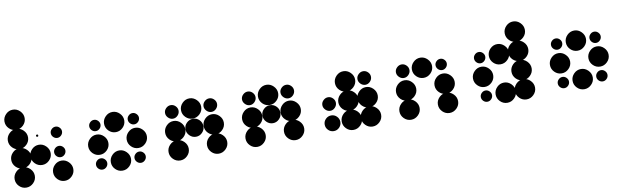

<svg xmlns="http://www.w3.org/2000/svg" viewBox="-45 -1153 5420 1638"><g transform="rotate(-10 2665.0 -333.5)"><path d="M416.7 -170.8Q451.7 -170.8 477.9 -144.6Q504.2 -118.3 504.2 -83.3Q504.2 -47.5 477.9 -21.7Q451.7 4.2 416.7 4.2Q380.8 4.2 355 -21.7Q329.2 -47.5 329.2 -83.3Q329.2 -118.3 355 -144.6Q380.8 -170.8 416.7 -170.8ZM83.3 -170.8Q118.3 -170.8 144.6 -144.6Q170.8 -118.3 170.8 -83.3Q170.8 -47.5 144.6 -21.7Q118.3 4.2 83.3 4.2Q47.5 4.2 21.7 -21.7Q-4.2 -47.5 -4.2 -83.3Q-4.2 -118.3 21.7 -144.6Q47.5 -170.8 83.3 -170.8ZM416.7 -298.3Q435.8 -298.3 450.4 -283.8Q465 -269.2 465 -250Q465 -230 450.4 -215.4Q435.8 -200.8 416.7 -200.8Q396.7 -200.8 382.1 -215.4Q367.5 -230 367.5 -250Q367.5 -269.2 382.1 -283.8Q396.7 -298.3 416.7 -298.3ZM250 -337.5Q285 -337.5 311.2 -311.2Q337.5 -285 337.5 -250Q337.5 -214.2 311.2 -188.3Q285 -162.5 250 -162.5Q214.2 -162.5 188.3 -188.3Q162.5 -214.2 162.5 -250Q162.5 -285 188.3 -311.2Q214.2 -337.5 250 -337.5ZM83.3 -337.5Q118.3 -337.5 144.6 -311.2Q170.8 -285 170.8 -250Q170.8 -214.2 144.6 -188.3Q118.3 -162.5 83.3 -162.5Q47.5 -162.5 21.7 -188.3Q-4.2 -214.2 -4.2 -250Q-4.2 -285 21.7 -311.2Q47.5 -337.5 83.3 -337.5ZM416.7 -465Q435.8 -465 450.4 -450.4Q465 -435.8 465 -416.7Q465 -396.7 450.4 -382.1Q435.8 -367.5 416.7 -367.5Q396.7 -367.5 382.1 -382.1Q367.5 -396.7 367.5 -416.7Q367.5 -435.8 382.1 -450.4Q396.7 -465 416.7 -465ZM250 -425.8Q259.2 -425.8 259.2 -416.7Q259.2 -406.7 250 -406.7Q240 -406.7 240 -416.7Q240 -425.8 250 -425.8ZM83.3 -504.2Q118.3 -504.2 144.6 -477.9Q170.8 -451.7 170.8 -416.7Q170.8 -380.8 144.6 -355Q118.3 -329.2 83.3 -329.2Q47.5 -329.2 21.7 -355Q-4.2 -380.8 -4.2 -416.7Q-4.2 -451.7 21.7 -477.9Q47.5 -504.2 83.3 -504.2ZM83.3 -670.8Q118.3 -670.8 144.6 -644.6Q170.8 -618.3 170.8 -583.3Q170.8 -547.5 144.6 -521.7Q118.3 -495.8 83.3 -495.8Q47.5 -495.8 21.7 -521.7Q-4.2 -547.5 -4.2 -583.3Q-4.2 -618.3 21.7 -644.6Q47.5 -670.8 83.3 -670.8Z M1083.3 -131.7Q1102.5 -131.7 1117.1 -117.1Q1131.7 -102.5 1131.7 -83.3Q1131.7 -63.3 1117.1 -48.8Q1102.5 -34.2 1083.3 -34.2Q1063.3 -34.2 1048.8 -48.8Q1034.2 -63.3 1034.2 -83.3Q1034.2 -102.5 1048.8 -117.1Q1063.3 -131.7 1083.3 -131.7ZM916.7 -170.8Q951.7 -170.8 977.9 -144.6Q1004.2 -118.3 1004.2 -83.3Q1004.2 -47.5 977.9 -21.7Q951.7 4.2 916.7 4.2Q880.8 4.2 855 -21.7Q829.2 -47.5 829.2 -83.3Q829.2 -118.3 855 -144.6Q880.8 -170.8 916.7 -170.8ZM750 -131.7Q769.2 -131.7 783.8 -117.1Q798.3 -102.5 798.3 -83.3Q798.3 -63.3 783.8 -48.8Q769.2 -34.2 750 -34.2Q730 -34.2 715.4 -48.8Q700.8 -63.3 700.8 -83.3Q700.8 -102.5 715.4 -117.1Q730 -131.7 750 -131.7ZM1083.3 -337.5Q1118.3 -337.5 1144.6 -311.2Q1170.8 -285 1170.8 -250Q1170.8 -214.2 1144.6 -188.3Q1118.3 -162.5 1083.3 -162.5Q1047.5 -162.5 1021.7 -188.3Q995.8 -214.2 995.8 -250Q995.8 -285 1021.7 -311.2Q1047.5 -337.5 1083.3 -337.5ZM750 -337.5Q785 -337.5 811.3 -311.2Q837.5 -285 837.5 -250Q837.5 -214.2 811.3 -188.3Q785 -162.5 750 -162.5Q714.2 -162.5 688.3 -188.3Q662.5 -214.2 662.5 -250Q662.5 -285 688.3 -311.2Q714.2 -337.5 750 -337.5ZM1083.3 -465Q1102.5 -465 1117.1 -450.4Q1131.7 -435.8 1131.7 -416.7Q1131.7 -396.7 1117.1 -382.1Q1102.5 -367.5 1083.3 -367.5Q1063.3 -367.5 1048.8 -382.1Q1034.2 -396.7 1034.2 -416.7Q1034.2 -435.8 1048.8 -450.4Q1063.3 -465 1083.3 -465ZM916.7 -504.2Q951.7 -504.2 977.9 -477.9Q1004.2 -451.7 1004.2 -416.7Q1004.2 -380.8 977.9 -355Q951.7 -329.2 916.7 -329.2Q880.8 -329.2 855 -355Q829.2 -380.8 829.2 -416.7Q829.2 -451.7 855 -477.9Q880.8 -504.2 916.7 -504.2ZM750 -465Q769.2 -465 783.8 -450.4Q798.3 -435.8 798.3 -416.7Q798.3 -396.7 783.8 -382.1Q769.2 -367.5 750 -367.5Q730 -367.5 715.4 -382.1Q700.8 -396.7 700.8 -416.7Q700.8 -435.8 715.4 -450.4Q730 -465 750 -465Z M1750 -170.8Q1785 -170.8 1811.3 -144.6Q1837.5 -118.3 1837.5 -83.3Q1837.5 -47.5 1811.3 -21.7Q1785 4.2 1750 4.2Q1714.2 4.2 1688.3 -21.7Q1662.5 -47.5 1662.5 -83.3Q1662.5 -118.3 1688.3 -144.6Q1714.2 -170.8 1750 -170.8ZM1416.7 -170.8Q1451.7 -170.8 1477.9 -144.6Q1504.2 -118.3 1504.2 -83.3Q1504.2 -47.5 1477.9 -21.7Q1451.7 4.2 1416.7 4.2Q1380.8 4.2 1355 -21.7Q1329.2 -47.5 1329.2 -83.3Q1329.2 -118.3 1355 -144.6Q1380.8 -170.8 1416.7 -170.8ZM1750 -337.5Q1785 -337.5 1811.3 -311.2Q1837.5 -285 1837.5 -250Q1837.5 -214.2 1811.3 -188.3Q1785 -162.5 1750 -162.5Q1714.2 -162.5 1688.3 -188.3Q1662.5 -214.2 1662.5 -250Q1662.5 -285 1688.3 -311.2Q1714.2 -337.5 1750 -337.5ZM1528.3 -304.6Q1551.7 -327.5 1583.3 -327.5Q1615 -327.5 1637.9 -304.6Q1660.8 -281.7 1660.8 -250Q1660.8 -218.3 1637.9 -195Q1615 -171.7 1583.3 -171.7Q1551.7 -171.7 1528.3 -195Q1505 -218.3 1505 -250Q1505 -281.7 1528.3 -304.6ZM1416.7 -337.5Q1451.7 -337.5 1477.9 -311.2Q1504.2 -285 1504.2 -250Q1504.2 -214.2 1477.9 -188.3Q1451.7 -162.5 1416.7 -162.5Q1380.8 -162.5 1355 -188.3Q1329.2 -214.2 1329.2 -250Q1329.2 -285 1355 -311.2Q1380.8 -337.5 1416.7 -337.5ZM1708.8 -457.5Q1726.7 -475 1750 -475Q1773.3 -475 1790.8 -457.5Q1808.3 -440 1808.3 -416.7Q1808.3 -393.3 1790.8 -375.4Q1773.3 -357.5 1750 -357.5Q1726.7 -357.5 1708.8 -375.4Q1690.8 -393.3 1690.8 -416.7Q1690.8 -440 1708.8 -457.5ZM1583.3 -504.2Q1618.3 -504.2 1644.6 -477.9Q1670.8 -451.7 1670.8 -416.7Q1670.8 -380.8 1644.6 -355Q1618.3 -329.2 1583.3 -329.2Q1547.5 -329.2 1521.7 -355Q1495.8 -380.8 1495.8 -416.7Q1495.8 -451.7 1521.7 -477.9Q1547.5 -504.2 1583.3 -504.2ZM1375.4 -457.5Q1393.3 -475 1416.7 -475Q1440 -475 1457.5 -457.5Q1475 -440 1475 -416.7Q1475 -393.3 1457.5 -375.4Q1440 -357.5 1416.7 -357.5Q1393.3 -357.5 1375.4 -375.4Q1357.5 -393.3 1357.5 -416.7Q1357.5 -440 1375.4 -457.5Z M2416.7 -170.8Q2451.7 -170.8 2477.9 -144.6Q2504.2 -118.3 2504.2 -83.3Q2504.2 -47.5 2477.9 -21.7Q2451.7 4.2 2416.7 4.2Q2380.8 4.2 2355 -21.7Q2329.2 -47.5 2329.2 -83.3Q2329.2 -118.3 2355 -144.6Q2380.8 -170.8 2416.7 -170.8ZM2083.3 -170.8Q2118.3 -170.8 2144.6 -144.6Q2170.8 -118.3 2170.8 -83.3Q2170.8 -47.5 2144.6 -21.7Q2118.3 4.2 2083.3 4.2Q2047.5 4.2 2021.7 -21.7Q1995.8 -47.5 1995.8 -83.3Q1995.8 -118.3 2021.7 -144.6Q2047.5 -170.8 2083.3 -170.8ZM2416.7 -337.5Q2451.7 -337.5 2477.9 -311.2Q2504.2 -285 2504.2 -250Q2504.2 -214.2 2477.9 -188.3Q2451.7 -162.5 2416.7 -162.5Q2380.8 -162.5 2355 -188.3Q2329.2 -214.2 2329.2 -250Q2329.2 -285 2355 -311.2Q2380.8 -337.5 2416.7 -337.5ZM2195 -304.6Q2218.3 -327.5 2250 -327.5Q2281.7 -327.5 2304.6 -304.6Q2327.5 -281.7 2327.5 -250Q2327.5 -218.3 2304.6 -195Q2281.7 -171.7 2250 -171.7Q2218.3 -171.7 2195 -195Q2171.7 -218.3 2171.7 -250Q2171.7 -281.7 2195 -304.6ZM2083.3 -337.5Q2118.3 -337.5 2144.6 -311.2Q2170.8 -285 2170.8 -250Q2170.8 -214.2 2144.6 -188.3Q2118.3 -162.5 2083.3 -162.5Q2047.5 -162.5 2021.7 -188.3Q1995.8 -214.2 1995.8 -250Q1995.8 -285 2021.7 -311.2Q2047.5 -337.5 2083.3 -337.5ZM2375.4 -457.5Q2393.3 -475 2416.7 -475Q2440 -475 2457.5 -457.5Q2475 -440 2475 -416.7Q2475 -393.3 2457.5 -375.4Q2440 -357.5 2416.7 -357.5Q2393.3 -357.5 2375.4 -375.4Q2357.5 -393.3 2357.5 -416.7Q2357.5 -440 2375.4 -457.5ZM2250 -504.2Q2285 -504.2 2311.2 -477.9Q2337.5 -451.7 2337.5 -416.7Q2337.5 -380.8 2311.2 -355Q2285 -329.2 2250 -329.2Q2214.2 -329.2 2188.3 -355Q2162.5 -380.8 2162.5 -416.7Q2162.5 -451.7 2188.3 -477.9Q2214.2 -504.2 2250 -504.2ZM2042.1 -457.5Q2060 -475 2083.3 -475Q2106.7 -475 2124.2 -457.5Q2141.7 -440 2141.7 -416.7Q2141.7 -393.3 2124.2 -375.4Q2106.7 -357.5 2083.3 -357.5Q2060 -357.5 2042.1 -375.4Q2024.2 -393.3 2024.2 -416.7Q2024.2 -440 2042.1 -457.5Z M3083.3 -170.8Q3118.3 -170.8 3144.6 -144.6Q3170.8 -118.3 3170.8 -83.3Q3170.8 -47.5 3144.6 -21.7Q3118.3 4.2 3083.3 4.2Q3047.5 4.2 3021.7 -21.7Q2995.8 -47.5 2995.8 -83.3Q2995.8 -118.3 3021.7 -144.6Q3047.5 -170.8 3083.3 -170.8ZM2916.7 -170.8Q2951.7 -170.8 2977.9 -144.6Q3004.2 -118.3 3004.2 -83.3Q3004.2 -47.5 2977.9 -21.7Q2951.7 4.2 2916.7 4.2Q2880.8 4.2 2855 -21.7Q2829.2 -47.5 2829.2 -83.3Q2829.2 -118.3 2855 -144.6Q2880.8 -170.8 2916.7 -170.8ZM2750 -150.8Q2777.5 -150.8 2797.5 -130.8Q2817.5 -110.8 2817.5 -83.3Q2817.5 -55 2797.5 -35Q2777.5 -15 2750 -15Q2721.7 -15 2701.7 -35Q2681.7 -55 2681.7 -83.3Q2681.7 -110.8 2701.7 -130.8Q2721.7 -150.8 2750 -150.8ZM3083.3 -337.5Q3118.3 -337.5 3144.6 -311.2Q3170.8 -285 3170.8 -250Q3170.8 -214.2 3144.6 -188.3Q3118.3 -162.5 3083.3 -162.5Q3047.5 -162.5 3021.7 -188.3Q2995.8 -214.2 2995.8 -250Q2995.8 -285 3021.7 -311.2Q3047.5 -337.5 3083.3 -337.5ZM2916.7 -337.5Q2951.7 -337.5 2977.9 -311.2Q3004.2 -285 3004.2 -250Q3004.2 -214.2 2977.9 -188.3Q2951.7 -162.5 2916.7 -162.5Q2880.8 -162.5 2855 -188.3Q2829.2 -214.2 2829.2 -250Q2829.2 -285 2855 -311.2Q2880.8 -337.5 2916.7 -337.5ZM2708.8 -290.8Q2726.7 -308.3 2750 -308.3Q2773.3 -308.3 2790.8 -290.8Q2808.3 -273.3 2808.3 -250Q2808.3 -226.7 2790.8 -208.8Q2773.3 -190.8 2750 -190.8Q2726.7 -190.8 2708.8 -208.8Q2690.8 -226.7 2690.8 -250Q2690.8 -273.3 2708.8 -290.8ZM3042.1 -457.5Q3060 -475 3083.3 -475Q3106.7 -475 3124.2 -457.5Q3141.7 -440 3141.7 -416.7Q3141.7 -393.3 3124.2 -375.4Q3106.7 -357.5 3083.3 -357.5Q3060 -357.5 3042.1 -375.4Q3024.2 -393.3 3024.2 -416.7Q3024.2 -440 3042.1 -457.5ZM2916.7 -504.2Q2951.7 -504.2 2977.9 -477.9Q3004.2 -451.7 3004.2 -416.7Q3004.2 -380.8 2977.9 -355Q2951.7 -329.2 2916.7 -329.2Q2880.8 -329.2 2855 -355Q2829.2 -380.8 2829.2 -416.7Q2829.2 -451.7 2855 -477.9Q2880.8 -504.2 2916.7 -504.2Z M3750 -170.8Q3785 -170.8 3811.3 -144.6Q3837.5 -118.3 3837.5 -83.3Q3837.5 -47.5 3811.3 -21.7Q3785 4.2 3750 4.2Q3714.2 4.2 3688.3 -21.7Q3662.5 -47.5 3662.5 -83.3Q3662.5 -118.3 3688.3 -144.6Q3714.2 -170.8 3750 -170.8ZM3416.7 -170.8Q3451.7 -170.8 3477.9 -144.6Q3504.2 -118.3 3504.2 -83.3Q3504.2 -47.5 3477.9 -21.7Q3451.7 4.2 3416.7 4.2Q3380.8 4.2 3355 -21.7Q3329.2 -47.5 3329.2 -83.3Q3329.2 -118.3 3355 -144.6Q3380.8 -170.8 3416.7 -170.8ZM3750 -337.5Q3785 -337.5 3811.3 -311.2Q3837.5 -285 3837.5 -250Q3837.5 -214.2 3811.3 -188.3Q3785 -162.5 3750 -162.5Q3714.2 -162.5 3688.3 -188.3Q3662.5 -214.2 3662.5 -250Q3662.5 -285 3688.3 -311.2Q3714.2 -337.5 3750 -337.5ZM3416.7 -337.5Q3451.7 -337.5 3477.9 -311.2Q3504.2 -285 3504.2 -250Q3504.2 -214.2 3477.9 -188.3Q3451.7 -162.5 3416.7 -162.5Q3380.8 -162.5 3355 -188.3Q3329.2 -214.2 3329.2 -250Q3329.2 -285 3355 -311.2Q3380.8 -337.5 3416.7 -337.5ZM3750 -465Q3769.2 -465 3783.8 -450.4Q3798.3 -435.8 3798.3 -416.7Q3798.3 -396.7 3783.8 -382.1Q3769.2 -367.5 3750 -367.5Q3730 -367.5 3715.4 -382.1Q3700.8 -396.7 3700.8 -416.7Q3700.8 -435.8 3715.4 -450.4Q3730 -465 3750 -465ZM3583.3 -504.2Q3618.3 -504.2 3644.6 -477.9Q3670.8 -451.7 3670.8 -416.7Q3670.8 -380.8 3644.6 -355Q3618.3 -329.2 3583.3 -329.2Q3547.5 -329.2 3521.7 -355Q3495.8 -380.8 3495.8 -416.7Q3495.8 -451.7 3521.7 -477.9Q3547.5 -504.2 3583.3 -504.2ZM3375.4 -457.5Q3393.3 -475 3416.7 -475Q3440 -475 3457.5 -457.5Q3475 -440 3475 -416.7Q3475 -393.3 3457.5 -375.4Q3440 -357.5 3416.7 -357.5Q3393.3 -357.5 3375.4 -375.4Q3357.5 -393.3 3357.5 -416.7Q3357.5 -440 3375.4 -457.5Z M4416.7 -170.8Q4451.7 -170.8 4477.9 -144.6Q4504.2 -118.3 4504.2 -83.3Q4504.2 -47.5 4477.9 -21.7Q4451.7 4.2 4416.7 4.2Q4380.8 4.2 4355 -21.7Q4329.2 -47.5 4329.2 -83.3Q4329.2 -118.3 4355 -144.6Q4380.8 -170.8 4416.7 -170.8ZM4250 -170.8Q4285 -170.8 4311.2 -144.6Q4337.5 -118.3 4337.5 -83.3Q4337.5 -47.5 4311.2 -21.7Q4285 4.2 4250 4.2Q4214.2 4.2 4188.3 -21.7Q4162.5 -47.5 4162.5 -83.3Q4162.5 -118.3 4188.3 -144.6Q4214.2 -170.8 4250 -170.8ZM4083.3 -131.7Q4102.5 -131.7 4117.1 -117.1Q4131.7 -102.5 4131.7 -83.3Q4131.7 -63.3 4117.1 -48.8Q4102.5 -34.2 4083.3 -34.2Q4063.3 -34.2 4048.8 -48.8Q4034.2 -63.3 4034.2 -83.3Q4034.2 -102.5 4048.8 -117.1Q4063.3 -131.7 4083.3 -131.7ZM4416.7 -337.5Q4451.7 -337.5 4477.9 -311.2Q4504.2 -285 4504.2 -250Q4504.2 -214.2 4477.9 -188.3Q4451.7 -162.5 4416.7 -162.5Q4380.8 -162.5 4355 -188.3Q4329.2 -214.2 4329.2 -250Q4329.2 -285 4355 -311.2Q4380.8 -337.5 4416.7 -337.5ZM4083.3 -337.5Q4118.3 -337.5 4144.6 -311.2Q4170.8 -285 4170.8 -250Q4170.8 -214.2 4144.6 -188.3Q4118.3 -162.5 4083.3 -162.5Q4047.5 -162.5 4021.7 -188.3Q3995.8 -214.2 3995.8 -250Q3995.8 -285 4021.7 -311.2Q4047.5 -337.5 4083.3 -337.5ZM4416.7 -504.2Q4451.7 -504.2 4477.9 -477.9Q4504.2 -451.7 4504.2 -416.7Q4504.2 -380.8 4477.9 -355Q4451.7 -329.2 4416.7 -329.2Q4380.8 -329.2 4355 -355Q4329.2 -380.8 4329.2 -416.7Q4329.2 -451.7 4355 -477.9Q4380.8 -504.2 4416.7 -504.2ZM4250 -504.2Q4285 -504.2 4311.2 -477.9Q4337.5 -451.7 4337.5 -416.7Q4337.5 -380.8 4311.2 -355Q4285 -329.2 4250 -329.2Q4214.2 -329.2 4188.3 -355Q4162.5 -380.8 4162.5 -416.7Q4162.5 -451.7 4188.3 -477.9Q4214.2 -504.2 4250 -504.2ZM4083.3 -465Q4102.5 -465 4117.1 -450.4Q4131.7 -435.8 4131.7 -416.7Q4131.7 -396.7 4117.1 -382.1Q4102.5 -367.5 4083.3 -367.5Q4063.3 -367.5 4048.8 -382.1Q4034.2 -396.7 4034.2 -416.7Q4034.2 -435.8 4048.8 -450.4Q4063.3 -465 4083.3 -465ZM4416.7 -670.8Q4451.7 -670.8 4477.9 -644.6Q4504.2 -618.3 4504.2 -583.3Q4504.2 -547.5 4477.9 -521.7Q4451.7 -495.8 4416.7 -495.8Q4380.8 -495.8 4355 -521.7Q4329.2 -547.5 4329.2 -583.3Q4329.2 -618.3 4355 -644.6Q4380.8 -670.8 4416.7 -670.8Z M5083.3 -131.7Q5102.5 -131.7 5117.1 -117.1Q5131.7 -102.5 5131.7 -83.3Q5131.7 -63.3 5117.1 -48.8Q5102.5 -34.2 5083.3 -34.2Q5063.3 -34.2 5048.8 -48.8Q5034.2 -63.3 5034.2 -83.3Q5034.2 -102.5 5048.8 -117.1Q5063.3 -131.7 5083.3 -131.7ZM4916.7 -170.8Q4951.7 -170.8 4977.9 -144.6Q5004.2 -118.3 5004.2 -83.3Q5004.2 -47.5 4977.9 -21.7Q4951.7 4.2 4916.7 4.2Q4880.8 4.2 4855 -21.7Q4829.2 -47.5 4829.2 -83.3Q4829.2 -118.3 4855 -144.6Q4880.8 -170.8 4916.7 -170.8ZM4750 -131.7Q4769.2 -131.7 4783.8 -117.1Q4798.3 -102.5 4798.3 -83.3Q4798.3 -63.3 4783.8 -48.8Q4769.2 -34.2 4750 -34.2Q4730 -34.2 4715.4 -48.8Q4700.8 -63.3 4700.8 -83.3Q4700.8 -102.5 4715.4 -117.1Q4730 -131.7 4750 -131.7ZM5083.3 -337.5Q5118.3 -337.5 5144.6 -311.2Q5170.8 -285 5170.8 -250Q5170.8 -214.2 5144.6 -188.3Q5118.3 -162.5 5083.3 -162.5Q5047.5 -162.5 5021.7 -188.3Q4995.8 -214.2 4995.8 -250Q4995.8 -285 5021.7 -311.2Q5047.5 -337.5 5083.3 -337.5ZM4750 -337.5Q4785 -337.5 4811.2 -311.2Q4837.5 -285 4837.5 -250Q4837.5 -214.2 4811.2 -188.3Q4785 -162.5 4750 -162.5Q4714.2 -162.5 4688.3 -188.3Q4662.5 -214.2 4662.5 -250Q4662.5 -285 4688.3 -311.2Q4714.2 -337.5 4750 -337.5ZM5083.3 -465Q5102.5 -465 5117.1 -450.4Q5131.7 -435.8 5131.7 -416.7Q5131.7 -396.7 5117.1 -382.1Q5102.5 -367.5 5083.3 -367.5Q5063.3 -367.5 5048.8 -382.1Q5034.2 -396.7 5034.2 -416.7Q5034.2 -435.8 5048.8 -450.4Q5063.3 -465 5083.3 -465ZM4916.7 -504.2Q4951.7 -504.2 4977.9 -477.9Q5004.2 -451.7 5004.2 -416.7Q5004.2 -380.8 4977.9 -355Q4951.7 -329.2 4916.7 -329.2Q4880.8 -329.2 4855 -355Q4829.2 -380.8 4829.2 -416.7Q4829.2 -451.7 4855 -477.9Q4880.8 -504.2 4916.7 -504.2ZM4750 -465Q4769.2 -465 4783.8 -450.4Q4798.3 -435.8 4798.3 -416.7Q4798.3 -396.7 4783.8 -382.1Q4769.2 -367.5 4750 -367.5Q4730 -367.5 4715.4 -382.1Q4700.8 -396.7 4700.8 -416.7Q4700.8 -435.8 4715.4 -450.4Q4730 -465 4750 -465Z"/></g></svg>

Font: 0xA000-Dots-Mono
Style: Dots-Mono
Weight: 400
Version: Version 0.1